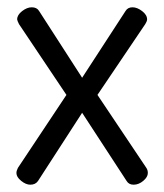

<svg xmlns="http://www.w3.org/2000/svg" viewBox="-20 -499 450 526"><path d="M25 -25Q25 -31 29 -39L162 -239L32 -433Q27 -443 27 -446Q27 -458 40.5 -468.5Q54 -479 67 -479Q81 -479 87 -469L205 -286L324 -469Q330 -479 343 -479Q356 -479 369.5 -468.5Q383 -458 383 -446Q383 -441 378 -433L247 -239L381 -39Q385 -33 385 -25Q385 -14 372.5 -3.5Q360 7 346 7Q333 7 327 -3L205 -190L84 -3Q77 7 63 7Q51 7 38 -3.5Q25 -14 25 -25Z"/></svg>

Font: Dosis
Style: Book
Weight: 400
Designer: EdgarTolentino, PabloImpallari, IginoMarini
Foundry: EdgarTolentino, PabloImpallari, IginoMarini
Version: Version 1.007